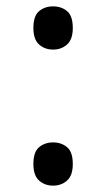

<svg xmlns="http://www.w3.org/2000/svg" viewBox="-20 -570 334 604"><path d="M147 -414Q121 -414 103 -430Q85 -446 85 -482Q85 -520 103 -535Q121 -550 147 -550Q173 -550 191 -535Q209 -520 209 -482Q209 -446 191 -430Q173 -414 147 -414ZM147 14Q121 14 103 -2Q85 -18 85 -54Q85 -92 103 -107Q121 -122 147 -122Q173 -122 191 -107Q209 -92 209 -54Q209 -18 191 -2Q173 14 147 14Z"/></svg>

Font: ltelugu25
Style: Book
Weight: 400
Designer: Jelle Bosma - Monotype Design Team
Foundry: Monotype Imaging Inc.
Version: Version 2.003